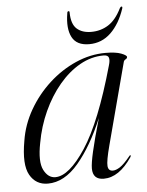

<svg xmlns="http://www.w3.org/2000/svg" viewBox="-47 -637 524 684"><g transform="rotate(-5 214.5 -295.0)"><path d="M327 -109.5Q312 -53 313.8 -35.5Q315.5 -18 331.5 -18Q342.5 -18 357 -27.2Q371.5 -36.5 393.5 -63.5Q396.5 -68 398.5 -67Q401 -65.5 397.5 -60Q351.5 8 297 8Q257.5 8 257.5 -32Q257.5 -50.5 266.8 -91.5Q276 -132.5 298 -209Q257.5 -112 206.8 -52Q156 8 97 8Q54 8 32.8 -29.5Q11.5 -67 26.5 -151Q35.5 -208.5 65.2 -260.2Q95 -312 138.8 -352Q182.5 -392 234.8 -415Q287 -438 341.5 -438Q378 -438 397.5 -430.5Q417 -423 417 -417Q417 -412 411.2 -409Q405.5 -406 404 -400.5ZM82 -138.5Q69 -72.5 84.2 -42.5Q99.5 -12.5 125.5 -12.5Q174.5 -12.5 234.5 -103.8Q294.5 -195 350 -392.5Q355.5 -410.5 352.5 -420Q349.5 -429.5 334 -429.5Q290 -429.5 249.2 -406.5Q208.5 -383.5 174.5 -343Q140.5 -302.5 116.5 -250Q92.5 -197.5 82 -138.5ZM298 -517Q332 -517 359.2 -534.2Q386.5 -551.5 406.5 -592Q409.5 -597.5 413 -597.5Q417 -597.5 415 -590.5Q397 -536.5 364.5 -505.2Q332 -474 287 -474Q242 -474 225.8 -505.2Q209.5 -536.5 218.5 -590.5Q219 -597.5 223.5 -597.5Q227.5 -597.5 227 -592Q227.5 -551 246.5 -534Q265.5 -517 298 -517Z"/></g></svg>

Font: Fraunces 144pt S000 Light
Style: Italic
Weight: 300
Italic angle: -16°
Version: Version 1.000; ttfautohint (v1.8.3)